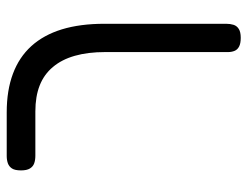

<svg xmlns="http://www.w3.org/2000/svg" viewBox="-106 -516 771 600"><g transform="rotate(-90 280.0 -216.5)"><path d="M461.5 149.8Q443.5 149.8 433.9 144.6Q424.2 139.5 420.5 130.4Q416.8 121.2 416.8 110.8V-273.5Q416.8 -328 405.1 -368.8Q393.5 -409.5 370.1 -437.2Q346.8 -465 312.4 -478.5Q278 -492 231.5 -492H92.8Q79.5 -492 69.2 -495.6Q59 -499.2 53 -509Q47 -518.8 47 -536.8Q47 -555.8 53 -565Q59 -574.2 69.2 -577.9Q79.5 -581.5 91.8 -581.5H228.5Q297.2 -581.5 349 -562.1Q400.8 -542.8 435.5 -504.5Q470.2 -466.2 487.8 -409.1Q505.2 -352 505.2 -276.2V104Q505.2 117 502 127.2Q498.8 137.5 489.2 143.6Q479.8 149.8 461.5 149.8Z"/></g></svg>

Font: Fredoka Light
Style: Regular
Weight: 300
Designer: Ben Nathan
Foundry: Milena B. Brandão, Ben Nathan
Version: Version 2.001